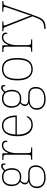

<svg xmlns="http://www.w3.org/2000/svg" viewBox="1281 -1878 837 3439"><g transform="rotate(-90 1699.5 -158.5)"><path d="M237 240Q146 240 97.5 197Q49 154 49 80Q49 39 67 8.5Q85 -22 112.5 -40Q140 -58 168 -63Q146 -70 131 -86.5Q116 -103 116 -132Q116 -161 134 -184Q152 -207 164 -216Q121 -239 103 -282.5Q85 -326 85 -372Q85 -446 128 -494Q171 -542 250 -542Q286 -542 313 -531Q340 -520 358 -503Q367 -513 380 -525.5Q393 -538 409.5 -547.5Q426 -557 445 -557Q470 -557 481 -544Q492 -531 492 -513Q492 -496 487 -486Q482 -476 471 -476Q471 -505 465 -517Q459 -529 445 -529Q423 -529 407.5 -516.5Q392 -504 373 -485Q387 -466 397 -435Q407 -404 407 -364Q407 -289 367.5 -242.5Q328 -196 250 -196Q238 -196 216 -199Q194 -202 186 -206Q169 -193 156.5 -174Q144 -155 144 -126Q144 -93 174 -82Q204 -71 244 -71H313Q361 -71 393 -56Q425 -41 441.5 -11Q458 19 458 65Q458 144 402.5 192Q347 240 237 240ZM241 215Q304 215 346 197.5Q388 180 409 147Q430 114 430 66Q430 1 399.5 -22.5Q369 -46 311 -46H220Q180 -46 147.5 -33.5Q115 -21 96 7Q77 35 77 82Q77 117 92.5 147.5Q108 178 144 196.5Q180 215 241 215ZM247 -221Q288 -221 317.5 -234.5Q347 -248 363 -280Q379 -312 379 -365Q379 -419 363.5 -452.5Q348 -486 318.5 -501.5Q289 -517 247 -517Q208 -517 178 -501Q148 -485 130.5 -451.5Q113 -418 113 -364Q113 -290 151 -255.5Q189 -221 247 -221Z M559 0V-20H581Q611 -20 625.5 -24Q640 -28 644 -44.5Q648 -61 648 -98V-442Q648 -477 644 -492.5Q640 -508 624 -512Q608 -516 571 -516H553V-536H672L675 -424H677Q689 -453 706.5 -480.5Q724 -508 751 -526Q778 -544 816 -544Q854 -544 877 -524.5Q900 -505 900 -476Q900 -463 895 -453Q890 -443 879 -443Q879 -472 871.5 -488.5Q864 -505 849 -512Q834 -519 811 -519Q782 -519 757 -500Q732 -481 714 -448Q696 -415 686 -372.5Q676 -330 676 -284V-98Q676 -61 680.5 -44.5Q685 -28 699 -24Q713 -20 743 -20H778V0Z M1181 10Q1088 10 1033.5 -60.5Q979 -131 979 -262Q979 -404 1029 -473Q1079 -542 1172 -542Q1255 -542 1302.5 -475.5Q1350 -409 1350 -290V-276H1008Q1007 -146 1055.5 -80.5Q1104 -15 1182 -15Q1239 -15 1274 -40.5Q1309 -66 1326 -103Q1331 -100 1333 -96Q1335 -92 1335 -85Q1335 -68 1317.5 -45.5Q1300 -23 1266 -6.5Q1232 10 1181 10ZM1322 -300Q1321 -397 1283 -457Q1245 -517 1171 -517Q1087 -517 1051 -458Q1015 -399 1010 -300Z M1641 240Q1550 240 1501.5 197Q1453 154 1453 80Q1453 39 1471 8.5Q1489 -22 1516.5 -40Q1544 -58 1572 -63Q1550 -70 1535 -86.5Q1520 -103 1520 -132Q1520 -161 1538 -184Q1556 -207 1568 -216Q1525 -239 1507 -282.5Q1489 -326 1489 -372Q1489 -446 1532 -494Q1575 -542 1654 -542Q1690 -542 1717 -531Q1744 -520 1762 -503Q1771 -513 1784 -525.5Q1797 -538 1813.5 -547.5Q1830 -557 1849 -557Q1874 -557 1885 -544Q1896 -531 1896 -513Q1896 -496 1891 -486Q1886 -476 1875 -476Q1875 -505 1869 -517Q1863 -529 1849 -529Q1827 -529 1811.5 -516.5Q1796 -504 1777 -485Q1791 -466 1801 -435Q1811 -404 1811 -364Q1811 -289 1771.5 -242.5Q1732 -196 1654 -196Q1642 -196 1620 -199Q1598 -202 1590 -206Q1573 -193 1560.5 -174Q1548 -155 1548 -126Q1548 -93 1578 -82Q1608 -71 1648 -71H1717Q1765 -71 1797 -56Q1829 -41 1845.5 -11Q1862 19 1862 65Q1862 144 1806.5 192Q1751 240 1641 240ZM1645 215Q1708 215 1750 197.5Q1792 180 1813 147Q1834 114 1834 66Q1834 1 1803.5 -22.5Q1773 -46 1715 -46H1624Q1584 -46 1551.5 -33.5Q1519 -21 1500 7Q1481 35 1481 82Q1481 117 1496.5 147.5Q1512 178 1548 196.5Q1584 215 1645 215ZM1651 -221Q1692 -221 1721.5 -234.5Q1751 -248 1767 -280Q1783 -312 1783 -365Q1783 -419 1767.5 -452.5Q1752 -486 1722.5 -501.5Q1693 -517 1651 -517Q1612 -517 1582 -501Q1552 -485 1534.5 -451.5Q1517 -418 1517 -364Q1517 -290 1555 -255.5Q1593 -221 1651 -221Z M2179 10Q2086 10 2032.5 -58Q1979 -126 1979 -267Q1979 -407 2031 -474.5Q2083 -542 2184 -542Q2279 -542 2329.5 -476.5Q2380 -411 2380 -267Q2380 -126 2329 -58Q2278 10 2179 10ZM2179 -15Q2243 -15 2281 -46.5Q2319 -78 2335.5 -134.5Q2352 -191 2352 -267Q2352 -395 2311.5 -456Q2271 -517 2184 -517Q2090 -517 2048.5 -454.5Q2007 -392 2007 -267Q2007 -148 2048.5 -81.5Q2090 -15 2179 -15Z M2494 0V-20H2516Q2546 -20 2560.5 -24Q2575 -28 2579 -44.5Q2583 -61 2583 -98V-442Q2583 -477 2579 -492.5Q2575 -508 2559 -512Q2543 -516 2506 -516H2488V-536H2607L2610 -424H2612Q2624 -453 2641.5 -480.5Q2659 -508 2686 -526Q2713 -544 2751 -544Q2789 -544 2812 -524.5Q2835 -505 2835 -476Q2835 -463 2830 -453Q2825 -443 2814 -443Q2814 -472 2806.5 -488.5Q2799 -505 2784 -512Q2769 -519 2746 -519Q2717 -519 2692 -500Q2667 -481 2649 -448Q2631 -415 2621 -372.5Q2611 -330 2611 -284V-98Q2611 -61 2615.5 -44.5Q2620 -28 2634 -24Q2648 -20 2678 -20H2713V0Z M2902 215Q2958 215 2992 204Q3026 193 3048 168.5Q3070 144 3087.5 104Q3105 64 3127 6L2940 -468Q2931 -492 2924 -502Q2917 -512 2904 -514Q2891 -516 2863 -516H2860V-536H3034V-516H3009Q2978 -516 2970.5 -511Q2963 -506 2963 -495Q2963 -485 2970.5 -467Q2978 -449 2994 -407L3070 -212Q3082 -181 3096 -146Q3110 -111 3122 -79Q3134 -47 3140 -24Q3149 -56 3160.5 -90.5Q3172 -125 3188 -171L3275 -423Q3283 -447 3289 -466Q3295 -485 3295 -495Q3295 -506 3287.5 -511Q3280 -516 3249 -516H3211V-536H3399V-516H3395Q3367 -516 3353.5 -514Q3340 -512 3333 -502Q3326 -492 3318 -468L3162 -16Q3135 62 3113.5 112.5Q3092 163 3066.5 190.5Q3041 218 3002.5 229Q2964 240 2903 240H2902Z"/></g></svg>

Font: Noto Serif Ethiopic Thin
Style: Regular
Weight: 250
Version: Version 2.102